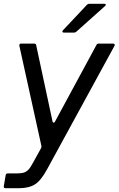

<svg xmlns="http://www.w3.org/2000/svg" viewBox="-33 -783 626 1013"><path d="M-4 210Q-9 210 -11.5 207Q-14 204 -13 199L-3 141Q-2 132 8 132H51Q76 132 90 128.5Q104 125 116 113Q128 101 142 74L184 -2Q187 -7 185 -15L69 -542V-544Q69 -553 78 -553H147Q157 -553 158 -544L244 -143Q245 -136 250 -136Q255 -136 257 -141L476 -546Q479 -553 488 -553H563Q569 -553 571.5 -549.5Q574 -546 571 -541L215 111Q183 170 151 190Q119 210 67 210ZM304 -611Q298 -611 296.5 -614.5Q295 -618 299 -623L426 -758Q431 -763 438 -763H517Q525 -763 525 -758Q525 -754 521 -751L370 -616Q365 -611 358 -611Z"/></svg>

Font: Open Sauce Two
Style: Italic
Weight: 400
Italic angle: -10°
Designer: Alfredo Marco Pradil
Foundry: Creative Sauce Fz LLC
Version: Version 1.477